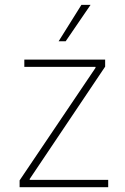

<svg xmlns="http://www.w3.org/2000/svg" viewBox="-20 -778 519 798"><path d="M61.5 -28.3 377 -496.1V-500H81.1V-530.3H417V-501L103.5 -34.2V-30.3H429.7V0H61.5ZM318.4 -757.8H356.4L252.9 -606.4H223.6Z"/></svg>

Font: Pretendard JP Thin
Style: Regular
Weight: 100
Designer: Base glyphs from Inter by Rasmus Andersson; Hangeul glyphs from Noto Sans CJK(Source Han Sans) by Jang Soo-young and Kan
Foundry: Kil Hyung-jin
Version: Version 1.309